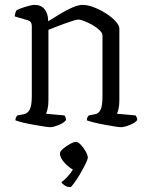

<svg xmlns="http://www.w3.org/2000/svg" viewBox="-20 -520 605 785"><path d="M185 0Q178 0 159 -3Q140 -6 117 -10Q94 -14 73.5 -19Q53 -24 43 -28Q43 -35 45.5 -40Q48 -45 51 -48L77 -53Q92 -55 101 -71Q110 -87 110 -126V-414Q110 -432 94 -437L40 -453Q41 -462 43.5 -469Q46 -476 49 -479Q63 -486 86.5 -493Q110 -500 122 -500Q148 -500 162.5 -482Q177 -464 177 -433Q198 -446 224 -462Q250 -478 275 -489Q300 -500 318 -500Q339 -500 364.5 -490Q390 -480 413.5 -465Q437 -450 452.5 -433Q468 -416 468 -403V-111Q468 -89 464.5 -74.5Q461 -60 458 -55L535 -48Q537 -45 539 -40Q541 -35 541 -29Q533 -18 510.5 -9Q488 0 475 0Q467 0 448.5 -3Q430 -6 408 -10Q386 -14 365.5 -19Q345 -24 335 -28Q335 -35 337.5 -40Q340 -45 343 -48L368 -53Q383 -55 391 -71Q399 -87 399 -126V-375Q399 -385 387 -396.5Q375 -408 358.5 -417.5Q342 -427 325.5 -433.5Q309 -440 300 -440Q293 -440 276.5 -434.5Q260 -429 240 -422Q220 -415 203 -408Q186 -401 178 -398V-111Q178 -89 174.5 -74.5Q171 -60 168 -55L244 -48Q246 -45 248 -40Q250 -35 250 -29Q242 -18 220 -9Q198 0 185 0ZM267 245Q255 245 245 238.5Q235 232 231 225Q242 217 255.5 203Q269 189 278 173Q260 164 242.5 144Q225 124 225 108Q225 99 238 88Q251 77 266.5 68.5Q282 60 291 60Q299 60 310.5 72Q322 84 330.5 99.5Q339 115 339 124Q339 131 329.5 150.5Q320 170 307 192Q294 214 282.5 229.5Q271 245 267 245Z"/></svg>

Font: Texturina 72pt Light
Style: Regular
Weight: 300
Designer: Guillermo Torres Carreño
Foundry: Omnibus-Type
Version: Version 1.002; ttfautohint (v1.8.3)